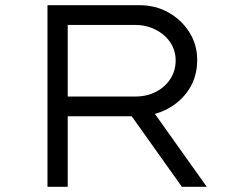

<svg xmlns="http://www.w3.org/2000/svg" viewBox="-20 -720 928 740"><path d="M163 0V-700H517Q580 -700 630 -671.5Q680 -643 710 -595.5Q740 -548 740 -489Q740 -425 709 -376.5Q678 -328 625 -300Q572 -272 506 -272H241V0ZM681 0 462 -308 540 -333 777 0ZM241 -348H502Q546 -348 581.5 -366.5Q617 -385 637 -416.5Q657 -448 657 -487Q657 -526 636 -557Q615 -588 579 -606Q543 -624 499 -624H241Z"/></svg>

Font: Lexend Peta Light
Style: Regular
Weight: 300
Version: Version 1.007